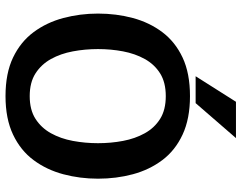

<svg xmlns="http://www.w3.org/2000/svg" viewBox="-112 -776 897 714"><g transform="rotate(90 337.0 -418.5)"><path d="M337 10Q252 10 193.5 -18Q135 -46 99 -94.5Q63 -143 46.5 -205Q30 -267 30 -334Q30 -402 46.5 -463.5Q63 -525 99 -573Q135 -621 193.5 -648.5Q252 -676 337 -676Q421 -676 480 -648.5Q539 -621 575 -573Q611 -525 627.5 -463.5Q644 -402 644 -334Q644 -267 627.5 -205Q611 -143 575 -94.5Q539 -46 480 -18Q421 10 337 10ZM337 -80Q388 -80 421.5 -101.5Q455 -123 475 -159Q495 -195 503.5 -240.5Q512 -286 512 -334Q512 -382 503.5 -427Q495 -472 475 -508Q455 -544 421.5 -565Q388 -586 337 -586Q286 -586 252.5 -565Q219 -544 199 -508Q179 -472 170.5 -427Q162 -382 162 -334Q162 -286 170.5 -240.5Q179 -195 199 -159Q219 -123 252.5 -101.5Q286 -80 337 -80ZM493 -847 363 -697H263L358 -847Z"/></g></svg>

Font: Epunda Sans SemiBold
Style: Regular
Weight: 600
Designer: Simon Atzbach
Foundry: typofactur
Version: Version 2.204; ttfautohint (v1.8.4.7-5d5b)